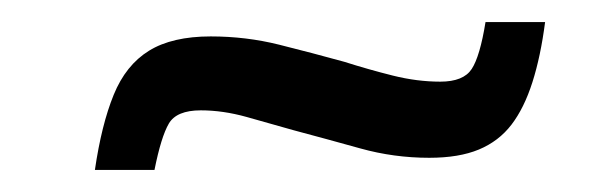

<svg xmlns="http://www.w3.org/2000/svg" viewBox="-20 -390 553 174"><path d="M66 -236Q72 -277 83 -304Q94 -331 115 -344Q136 -357 171 -357Q203 -357 233 -349.5Q263 -342 292 -334Q314 -327 336 -321.5Q358 -316 379 -316Q400 -316 407.5 -327.5Q415 -339 420 -370H474Q470 -339 462.5 -315.5Q455 -292 443.5 -277Q432 -262 414 -254.5Q396 -247 369 -247Q337 -247 306.5 -255.5Q276 -264 246 -272Q225 -278 203.5 -284Q182 -290 162 -290Q140 -290 133 -278Q126 -266 120 -236Z"/></svg>

Font: Saira SemiExpanded Medium
Style: Italic
Weight: 500
Width: 6
Italic angle: -12°
Designer: Hector Gatti with collaboration of the Omnibus-Type team
Foundry: Omnibus-Type
Version: Version 1.101